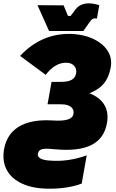

<svg xmlns="http://www.w3.org/2000/svg" viewBox="-54 -916 693 1147"><path d="M189 209C269 216 361 208 434 181L464 12C392 38 317 50 239 43C196 40 168 27 172 3C179 -32 211 -30 278 -24C457 -8 563 -54 585 -181C604 -285 540 -336 480 -359C541 -383 591 -419 608 -517C626 -619 529 -700 393 -712C260 -723 151 -673 66 -582L219 -469C256 -517 299 -545 350 -541C383 -538 407 -513 401 -479C395 -441 363 -427 312 -427H254L230 -293H311C370 -293 390 -266 385 -235C377 -189 294 -194 246 -197C124 -202 -4 -169 -30 -24C-55 124 57 197 189 209ZM239 -731H444L488 -793C495 -801 502 -806 513 -806C517 -806 521 -806 525 -805L539 -885C520 -891 496 -896 477 -896C446 -896 418 -886 398 -861L368 -821H352L326 -884L170 -885Z"/></svg>

Font: Fixel Text 20240404 Black
Style: Italic
Weight: 900
Width: 4
Italic angle: -10°
Designer: AlfaBravo + MacPaw
Foundry: Kyrylo Tkachov, Marchela Mozhyna, Serhii Makarenko, Maria Weinstein, Zakhar Kryvoshyya
Version: Version 1.211;Glyphs 3.2 (3225)